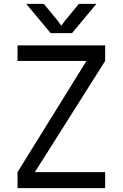

<svg xmlns="http://www.w3.org/2000/svg" viewBox="-20 -966 630 986"><path d="M70 -733V-653H424L70 -82V0H520V-82H159L520 -653V-733ZM115 -946 240 -796H350L475 -946H385L314 -860L295 -834L276 -860L205 -946Z"/></svg>

Font: Kreadon Medium
Style: Regular
Weight: 500
Designer: kohakuno
Foundry: StudioGnu
Version: Version 1.000;Glyphs 3.1.2 (3151)